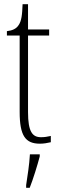

<svg xmlns="http://www.w3.org/2000/svg" viewBox="-20 -677 282 918"><path d="M171 10C188 10 207 7 223 3V-27C205 -23 193 -21 176 -21C135 -21 114 -47 114 -141V-507H215V-536H114V-657H88C86 -609 84 -576 67 -554C57 -540 40 -531 13 -528V-507H74V-142C74 -27 102 10 171 10ZM105 208V221H122C138 181 159 113 170 71V61H123C120 113 112 160 105 208Z"/></svg>

Font: Noto Serif Armenian ExtraCondensed ExtraLight
Style: Regular
Weight: 200
Width: 2
Designer: Monotype Design Team
Foundry: Monotype Imaging Inc.
Version: Version 2.008